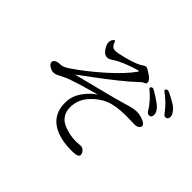

<svg xmlns="http://www.w3.org/2000/svg" viewBox="-151 -1021 1302 1302"><g transform="rotate(45 500.0 -370.5)"><path d="M718.8 -668.9Q718.8 -672.9 723.1 -676.8Q727.5 -680.7 735.4 -680.7Q743.2 -680.7 784.2 -654.3Q825.2 -627.9 836.9 -617.2Q870.1 -586.9 870.1 -559.6Q870.1 -531.2 845.7 -531.2Q832 -531.2 820.3 -550.8Q817.4 -555.7 811.5 -564.5Q804.7 -573.2 800.8 -579.1Q767.6 -624 723.6 -659.2Q718.8 -664.1 718.8 -668.9ZM800.8 -729.5Q800.8 -734.4 805.7 -738.3Q810.5 -742.2 819.3 -742.2Q828.1 -742.2 868.7 -720.2Q909.2 -698.2 921.9 -687.5Q958 -654.3 958 -627.9Q958 -600.6 932.6 -600.6Q925.8 -600.6 919.9 -606.4Q914.1 -612.3 904.3 -626Q865.2 -677.7 804.7 -721.7Q800.8 -724.6 800.8 -729.5ZM124 -319.3Q124 -334 139.6 -342.3Q155.3 -350.6 179.7 -350.6Q204.1 -350.6 238.3 -374Q333 -437.5 434.1 -527.3Q535.2 -617.2 586.9 -690.4Q586.9 -696.3 581.1 -696.3Q465.8 -662.1 410.2 -625Q384.8 -607.4 370.1 -607.4Q342.8 -607.4 322.8 -636.7Q302.7 -666 302.7 -688.5Q302.7 -710.9 318.4 -724.6Q320.3 -726.6 324.2 -726.6Q328.1 -726.6 330.1 -720.7Q343.8 -678.7 374 -678.7Q399.4 -678.7 454.1 -693.4Q508.8 -708 537.1 -719.7Q565.4 -731.4 578.1 -741.2Q590.8 -751 602.5 -751Q613.3 -751 648.4 -726.6Q683.6 -702.1 683.6 -683.6Q683.6 -673.8 679.2 -669.9Q674.8 -666 664.1 -662.1Q653.3 -657.2 625 -629.9Q595.7 -601.6 529.8 -548.8Q463.9 -496.1 388.7 -440.4Q312.5 -383.8 296.9 -372.1Q346.7 -385.7 488.3 -420.9Q628.9 -456.1 684.6 -473.6Q740.2 -491.2 772.5 -491.2Q803.7 -491.2 835 -477.5Q866.2 -463.9 866.2 -447.3Q866.2 -435.5 854 -426.8Q841.8 -418 820.3 -418L741.2 -419.9Q643.6 -419.9 584.5 -396Q525.4 -372.1 477.5 -317.4Q429.7 -262.7 429.7 -191.4Q429.7 -151.4 448.7 -123Q467.8 -94.7 500 -81.1Q558.6 -55.7 624 -55.7L666 -58.6Q683.6 -58.6 696.8 -44.4Q710 -30.3 710 -13.7Q710 9.8 647.5 9.8Q521.5 9.8 452.6 -40.5Q383.8 -90.8 383.8 -190.4Q383.8 -252 420.4 -304.2Q457 -356.4 502 -385.7Q498 -384.8 461.4 -374.5Q424.8 -364.3 355.5 -343.3Q286.1 -322.3 253.9 -305.7Q221.7 -289.1 210 -283.7Q198.2 -278.3 181.2 -278.3Q164.1 -278.3 144 -291.5Q124 -304.7 124 -319.3Z"/></g></svg>

Font: GenEi Koburi Mincho v6
Style: Regular
Weight: 400
Designer: o_tamon (Modified)
Foundry: o_tamon / Adobe Systems Incorporated
Version: Version 6.1